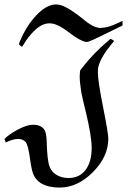

<svg xmlns="http://www.w3.org/2000/svg" viewBox="-30 -706 602 865"><path d="M165 -665Q195 -686 222 -686Q245 -686 271 -671Q298 -657 342 -622Q365 -602 389 -589Q410 -580 422 -580Q426 -580 440 -582Q463 -584 505 -604Q509 -606 513 -608Q517 -610 520 -611L522 -612V-591L487 -574Q397 -529 373 -520Q363 -516 357 -517Q328 -523 282 -559Q234 -596 204 -600Q202 -600 199 -600.5Q196 -601 194 -601Q161 -601 129.5 -572Q98 -543 76 -505L69 -495Q56 -503 56 -507Q56 -512 60 -521Q86 -582 121 -623Q143 -649 165 -665ZM-4 -64 -10 -80Q12 -102 52 -123Q92 -144 118 -144Q158 -144 172 -118Q180 -103 181 -53Q183 5 190 34Q197 63 220 79Q245 96 278 96Q328 96 355.5 59.5Q383 23 383 -39Q383 -91 358 -196Q341 -264 336 -292Q329 -337 329 -361Q329 -364 329.5 -370Q330 -376 330 -378L331 -388L339 -399Q390 -466 462 -526Q467 -531 469 -531Q470 -531 477 -526.5Q484 -522 484 -521L474 -509Q425 -451 413 -405Q411 -398 411 -379Q411 -341 434.5 -223Q458 -105 458 -82Q458 0 388 70Q319 139 239 139Q146 139 120 79Q112 58 106 14Q97 -54 85 -67Q72 -80 52 -80Q28 -80 -4 -64Z"/></svg>

Font: MathJax_Fraktur
Style: Regular
Weight: 400
Version: Version 1.1